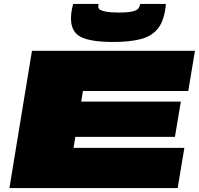

<svg xmlns="http://www.w3.org/2000/svg" viewBox="-20 -959 1014 979"><path d="M28 0 143 -700H974L940 -495H403L394 -441H902L872 -261H364L355 -205H920L886 0ZM558 -745Q443 -745 392.5 -770.5Q342 -796 342 -865Q342 -884 345 -902Q348 -920 353 -939H483Q482 -934 481.5 -930Q481 -926 481 -925Q481 -911 500.5 -904.5Q520 -898 544.5 -896.5Q569 -895 582 -895Q634 -895 657 -901Q680 -907 686.5 -917Q693 -927 695 -939H826Q819 -858 787.5 -816.5Q756 -775 699 -760Q642 -745 558 -745Z"/></svg>

Font: Georama ExtraExtended Black
Style: Italic
Weight: 900
Width: 8
Italic angle: -9°
Designer: Jean-Baptiste Levee
Foundry: Production Type
Version: Version 1.000